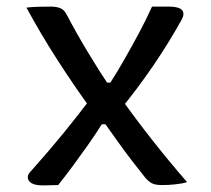

<svg xmlns="http://www.w3.org/2000/svg" viewBox="-20 -555 640 581"><path d="M60 -532Q77 -534 95.5 -534.5Q114 -535 133 -535Q152 -535 163 -530Q174 -525 180 -514Q211 -455 245 -398.5Q279 -342 315 -288L345 -259Q392 -193 442.5 -129Q493 -65 546 -4Q537 -1 527.5 0.5Q518 2 508.5 3Q499 4 489.5 4.5Q480 5 470 5Q451 5 440.5 0Q430 -5 419 -18Q402 -39 379 -69Q356 -99 332.5 -132Q309 -165 287 -196L256 -224Q203 -297 153.5 -374Q104 -451 60 -532ZM259 -263 324 -179H288Q268 -147 246 -116Q224 -85 202 -55Q180 -25 156 5L110 6Q86 6 75 -1Q64 -8 64 -19Q64 -24 67 -29Q70 -34 78 -42Q127 -97 172 -152Q217 -207 259 -263ZM492 -535Q511 -535 523 -530Q535 -525 535 -513Q535 -509 534 -505.5Q533 -502 530 -496Q490 -424 443.5 -356Q397 -288 344 -223L284 -305H314Q337 -341 358 -378Q379 -415 400 -454Q421 -493 440 -535Z"/></svg>

Font: Rec Mono Semicasual
Style: Regular
Weight: 400
Version: Version 1.085; ttfautohint (v1.8.4.7-5d5b)